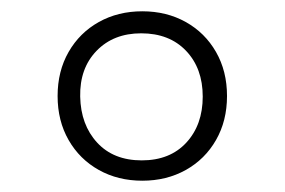

<svg xmlns="http://www.w3.org/2000/svg" viewBox="-20 -878 504 340"><path d="M382 -708Q382 -664 362.5 -630Q343 -596 309 -577Q275 -558 232 -558Q189 -558 155 -577Q121 -596 101.5 -630Q82 -664 82 -708Q82 -752 101.5 -786Q121 -820 155 -839Q189 -858 232 -858Q275 -858 309 -839Q343 -820 362.5 -786Q382 -752 382 -708ZM339 -707Q339 -757 309.5 -788Q280 -819 230 -819Q181 -819 151 -788Q121 -757 122 -707Q123 -657 152 -625.5Q181 -594 231 -594Q281 -594 310 -625.5Q339 -657 339 -707Z"/></svg>

Font: Libre Franklin Thin
Style: Regular
Weight: 100
Designer: Pablo Impallari, Rodrigo Fuenzalida, Nhung Nguyen
Foundry: Impallari Type
Version: Version 3.000